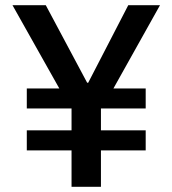

<svg xmlns="http://www.w3.org/2000/svg" viewBox="-20 -718 662 738"><path d="M368 -140V0H255V-140H83V-217H255V-301H83V-378H208L28 -698H156L315 -400H319L473 -698H595L416 -378H540V-301H368V-217H540V-140Z"/></svg>

Font: IBM Plex Sans Hebrew Medium
Style: Regular
Weight: 500
Designer: Mike Abbink, Paul van der Laan, Pieter van Rosmalen, Yanek Iontef
Foundry: Bold Monday
Version: Version 1.2